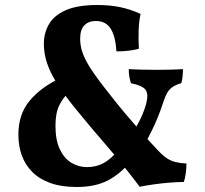

<svg xmlns="http://www.w3.org/2000/svg" viewBox="-20 -737 819 767"><path d="M497.8 -185Q526.4 -231.6 542 -264.2Q557.6 -296.8 565 -327.4Q573.8 -364 560 -380Q546.2 -396 503.2 -404.6Q498.4 -419.4 496.4 -432.8Q494.4 -446.2 494.4 -461Q517.2 -459.4 550.3 -458.7Q583.4 -458 608.4 -458Q633.4 -458 661.2 -458.7Q689 -459.4 710.8 -461Q710.8 -447.2 709.5 -433.3Q708.2 -419.4 704.4 -405Q680.4 -397.6 667.6 -388.2Q654.8 -378.8 646.9 -364.4Q639 -350 631.8 -327.2Q621.4 -296 611.1 -270.3Q600.8 -244.6 586.8 -215.9Q572.8 -187.2 551.4 -149ZM611 -136.2Q630.6 -115.2 646.8 -104.7Q663 -94.2 681 -89.7Q699 -85.2 724.8 -83.8Q724.8 -67.2 722.3 -46.3Q719.8 -25.4 714 -10Q690.2 -10 658.6 -7.5Q627 -5 594.9 -0.5Q562.8 4 538 9Q471 -80 404.7 -156.4Q338.4 -232.8 278.2 -307Q233.2 -362.8 206.3 -406.1Q179.4 -449.4 167.3 -486.5Q155.2 -523.6 155.2 -562Q155.2 -605.4 175.7 -640.6Q196.2 -675.8 243.1 -696.4Q290 -717 368.4 -717Q419.2 -717 459.9 -708.5Q500.6 -700 541.6 -681.4Q535.2 -653.6 533.9 -616.8Q532.6 -580 534.8 -542.2Q514.4 -536.6 491.8 -534.2Q469.2 -531.8 445.2 -531.8Q441.2 -592.8 421.8 -623Q402.4 -653.2 362.4 -653.2Q334.4 -653.2 317.3 -636.1Q300.2 -619 300.2 -582.2Q300.2 -556.8 308.3 -531Q316.4 -505.2 336.4 -472.4Q356.4 -439.6 394.2 -391Q409.6 -371.4 431.4 -343.6Q453.2 -315.8 481 -282.6Q508.8 -249.4 541.5 -212.3Q574.2 -175.2 611 -136.2ZM327.8 -69.4Q364.4 -69.4 394.6 -85.9Q424.8 -102.4 455.6 -140.4L504.8 -94.8Q459.2 -40.6 409.1 -15.3Q359 10 286.6 10Q225.4 10 181.1 -5.9Q136.8 -21.8 108.5 -50.5Q80.2 -79.2 66.8 -117.1Q53.4 -155 53.4 -199Q53.4 -279.2 96.8 -332.5Q140.2 -385.8 213.2 -421L253.2 -365.8Q231.6 -346.4 216.6 -315.8Q201.6 -285.2 201.6 -234.6Q201.6 -177.2 219 -140.7Q236.4 -104.2 265 -86.8Q293.6 -69.4 327.8 -69.4Z"/></svg>

Font: Vollkorn
Style: Regular
Weight: 400
Designer: Friedrich Althausen
Foundry: Friedrich Althausen
Version: Version 4.104